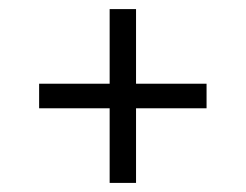

<svg xmlns="http://www.w3.org/2000/svg" viewBox="-20 -551 540 422"><path d="M221 -149V-313H66V-367H221V-531H279V-367H434V-313H279V-149Z"/></svg>

Font: Iosevka Fixed Light
Style: Regular
Weight: 300
Monospace: yes
Designer: Belleve Invis
Foundry: Belleve Invis
Version: Version 32.3.0